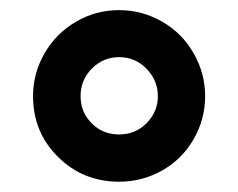

<svg xmlns="http://www.w3.org/2000/svg" viewBox="-20 -744 468 377"><path d="M44.9 -555.2Q44.9 -600.1 67.4 -639.2Q89.8 -678.2 128.9 -701.2Q168 -724.1 213.9 -724.1Q258.8 -724.1 298.1 -701.7Q337.4 -679.2 360.1 -639.6Q382.8 -600.1 382.8 -555.2Q382.8 -509.8 360.1 -470.5Q337.4 -431.2 298.3 -409.2Q259.3 -387.2 213.9 -387.2Q143.1 -387.2 94 -435.8Q44.9 -484.4 44.9 -555.2ZM138.2 -555.2Q138.2 -523.9 159.9 -502Q181.6 -480 213.9 -480Q246.1 -480 268.1 -502.4Q290 -524.9 290 -555.2Q290 -585.9 267.8 -608.9Q245.6 -631.8 213.9 -631.8Q182.6 -631.8 160.4 -609.4Q138.2 -586.9 138.2 -555.2Z"/></svg>

Font: Samim FD
Style: Bold-FD
Weight: 700
Foundry: DejaVu fonts team - Redesigned by Saber Rastikerdar
Version: Version 4.0.1